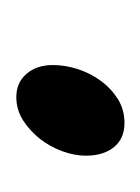

<svg xmlns="http://www.w3.org/2000/svg" viewBox="12 -172 175 240"><g transform="rotate(-90 100.0 -52.5)"><path d="M138.2 -74.2Q138.2 -59.1 133.1 -43.2Q127.9 -27.3 118.4 -14.4Q108.9 -1.5 95.7 6.8Q82.5 15.1 65.9 15.1Q46.4 15.1 35.6 2Q24.9 -11.2 24.9 -33.2Q24.9 -47.4 30.5 -62.7Q36.1 -78.1 46.1 -90.8Q56.2 -103.5 69.3 -111.8Q82.5 -120.1 98.1 -120.1Q116.2 -120.1 127.2 -107.4Q138.2 -94.7 138.2 -74.2Z"/></g></svg>

Font: Gentium Plus Phon
Style: Italic
Weight: 400
Italic angle: -8°
Designer: J. Victor Gaultney, Annie Olsen, Iska Routamaa, Becca Hirsbrunner
Foundry: SIL International
Version: Version 5.000